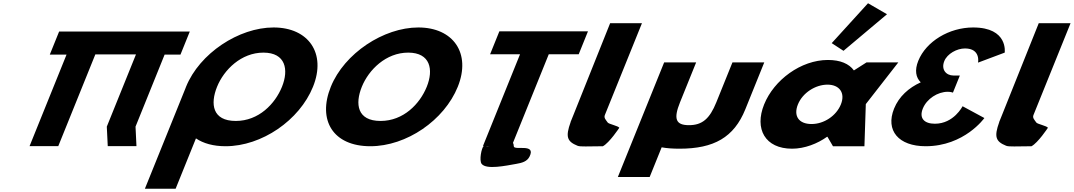

<svg xmlns="http://www.w3.org/2000/svg" viewBox="-20 -895 6572 1175"><path d="M563.4 -561.9H812.1L633.6 -120L639.4 -0.9H815.1L809.4 -120L987.5 -561H1084.5L1141.5 -702H1044.5L1044.6 -702.1H868.8H620.1H444.3L444.2 -702H341.8L284.8 -561H387.3L161 -0.9H336.7Z M1308.3 -363.9C1350.6 -468.5 1456.4 -573 1592 -573C1728.5 -573 1748 -468.5 1705.7 -363.9C1663.5 -259.4 1563.3 -154.8 1423 -154.8C1279 -154.8 1266.1 -259.4 1308.3 -363.9ZM1118.5 -363.9C1116.9 -359.8 1115.3 -355.7 1113.8 -351.7L866.7 260H1054.8L1179.2 -48.1C1224.2 -17.5 1285.2 -0.1 1360.5 -0.1C1582.1 -0.1 1812.8 -159.1 1895.5 -363.9C1978.3 -568.8 1868.3 -726.9 1654.1 -726.9C1441.9 -726.9 1201.3 -568.8 1118.5 -363.9Z M2004.5 -363.9C1921.8 -159.1 2018.4 -0.1 2246.5 -0.1C2468.1 -0.1 2698.8 -159.1 2781.5 -363.9C2864.3 -568.8 2754.3 -726.9 2540.1 -726.9C2327.9 -726.9 2087.3 -568.8 2004.5 -363.9ZM2194.3 -363.9C2236.6 -468.5 2342.4 -573 2478 -573C2614.5 -573 2634 -468.5 2591.7 -363.9C2549.5 -259.4 2449.3 -154.8 2309 -154.8C2165 -154.8 2152.1 -259.4 2194.3 -363.9Z M2979.3 -562.9H3162.5L2935.9 -1.9L2940.2 -1.8C2927 9.2 2911.1 87 2927.7 108C2956.7 144.6 3076.1 119 3138.9 108C3174.3 102 3205.6 93.7 3220.8 63C3262.5 -21 3124.9 28.7 3124.2 0C3124 -9.2 3122.3 -16 3119.3 -20.9L3338.3 -562.9H3521.6L3578.2 -703.1H3035.9ZM2978.8 -1.1C2969.1 -0.1 2959.6 -0.1 2950.5 -1.6Z M3713.9 -753H3908.6L3681.6 -191C3674.5 -173 3687.5 -161.8 3699.2 -145C3705.5 -135.7 3765.4 -124 3770 -113C3770 -113 3709.6 -21.3 3669.4 0C3576.9 0 3532.3 4.3 3514.3 -3C3450.4 -28.9 3439.5 -57.6 3472.2 -148L3471.7 -148L3479.2 -166.5C3483.1 -176.7 3487.5 -187.5 3492.3 -199L3492.7 -200Z M4240.2 -513H4044.4L3761.2 188H3955.9L4029.2 6.6C4059.8 12.3 4096 15 4138 15C4349.2 15 4471.7 -54 4541.2 -226L4657.1 -513H4462.4L4363.8 -269C4323 -168 4277.6 -129 4196.2 -129C4114.8 -129 4100.8 -168 4141.6 -269Z M5069.9 -631 5142 -584 5408.3 -807.9 5292.1 -875.1ZM4863.1 -256C4891.8 -327 4970.3 -377 5044 -377C5116.6 -377 5154.7 -327 5126 -256C5097.7 -186 5022.5 -136 4946.6 -136C4867.4 -136 4834.8 -186 4863.1 -256ZM4656.3 -256C4595.7 -106 4662.3 15 4827.3 15C4904.3 15 4982.9 -16 5041.6 -58H5043.8L5077.6 0H5270.1L5278.6 -258L5477.4 -513H5282.7L5205.7 -464C5176 -505 5122.6 -528 5046.7 -528C4881.7 -528 4716.9 -406 4656.3 -256Z M5965.5 -511.8C5965.5 -511.8 5982.8 -598.5 5885.5 -598.5C5836 -598.5 5777.1 -566.2 5758.9 -521.2C5738.3 -470.2 5769 -432.8 5815.7 -432.8H5854.1L5811.8 -328.2C5811.8 -328.2 5798.9 -333.3 5780.2 -333.3C5718.5 -333.3 5651.8 -290.8 5627.4 -230.5C5603.4 -171 5636.7 -137.8 5701.2 -137.8C5817.2 -137.8 5870.7 -244.9 5870.7 -244.9L6004.2 -172.7C6004.2 -172.7 5882.2 -0.1 5644.7 -0.1C5479.2 -0.1 5397.4 -96.2 5451.6 -230.5C5481.5 -304.4 5541.5 -358 5614.7 -391.1C5584.7 -420.9 5576.3 -465.1 5599.7 -522.9C5647.8 -641.9 5788.7 -726.9 5935.5 -726.9C6151.5 -726.9 6128.6 -573 6128.6 -573Z M6336.9 -753H6531.6L6304.6 -191C6297.5 -173 6310.5 -161.8 6322.2 -145C6328.5 -135.7 6388.4 -124 6393 -113C6393 -113 6332.6 -21.3 6292.4 0C6199.9 0 6155.3 4.3 6137.3 -3C6073.4 -28.9 6062.5 -57.6 6095.2 -148L6094.7 -148L6102.2 -166.5C6106.1 -176.7 6110.5 -187.5 6115.3 -199L6115.7 -200Z"/></svg>

Font: Hussar
Style: BdWideOblFour
Weight: 700
Foundry: Cannot Into Space Fonts
Version: Version 2.00